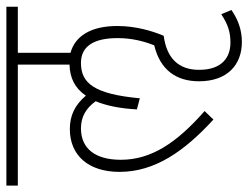

<svg xmlns="http://www.w3.org/2000/svg" viewBox="-106 -556 760 587"><g transform="rotate(-90 273.5 -262.0)"><path d="M202 11 228 -16C131 -101 79 -179 79 -272C79 -350 113 -394 175 -394C211 -394 237 -378 258 -349C245 -318 236 -277 233 -223L267 -214C280 -355 314 -394 375 -394C426 -394 451 -355 451 -282C451 -240 442 -203 429 -170C354 -152 319 -103 319 -33C319 53 369 98 439 98C475 98 507 87 537 66L524 35C492 56 469 63 437 63C394 63 354 39 354 -33C354 -96 390 -132 458 -141C473 -176 488 -227 488 -283C488 -364 457 -412 406 -426V-587H547V-622H0V-587H370V-429C330 -428 298 -413 275 -379C247 -412 215 -428 173 -428C93 -428 42 -372 42 -276C42 -168 105 -78 202 11Z"/></g></svg>

Font: Noto Sans Devanagari Condensed ExtraLight
Style: Regular
Weight: 200
Width: 3
Designer: Jelle Bosma - Monotype Design Team
Foundry: Monotype Imaging Inc.
Version: Version 2.004